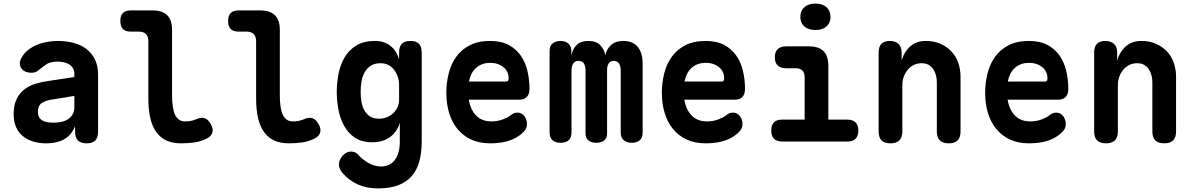

<svg xmlns="http://www.w3.org/2000/svg" viewBox="-20 -788 6640 1069"><path d="M394 -359V-376Q394 -394 386.5 -407.5Q379 -421 366 -429Q353 -437 336 -441Q319 -445 301 -445Q280 -445 262.5 -440.5Q245 -436 233 -426Q222 -419 213 -411.5Q204 -404 195.5 -397.5Q187 -391 178 -387Q169 -383 157 -383Q115 -383 98.5 -408.5Q82 -434 99 -465Q113 -491 135 -508.5Q157 -526 184 -537.5Q211 -549 241.5 -554.5Q272 -560 302 -560Q348 -560 388.5 -549.5Q429 -539 459.5 -516.5Q490 -494 508 -458.5Q526 -423 526 -372V-54Q526 -22 510.5 -6Q495 10 462.5 10Q430 10 414 -6Q398 -22 398 -55V-87Q392 -68 379 -50Q366 -32 346.5 -18.5Q327 -5 299.5 2.5Q272 10 236 10Q197 10 163.5 -0.5Q130 -11 106 -31Q82 -51 69 -81.5Q56 -112 56 -152Q56 -203 72.5 -236.5Q89 -270 116.5 -291Q144 -312 180 -322.5Q216 -333 255 -338ZM394 -254 271 -234Q235 -229 213 -214.5Q191 -200 191 -166Q191 -147 198 -135Q205 -123 217 -116.5Q229 -110 245 -107.5Q261 -105 280 -105Q302 -105 322.5 -109.5Q343 -114 359 -124.5Q375 -135 384.5 -151.5Q394 -168 394 -192Z M938 -256Q938 -181 956 -146.5Q974 -112 1009 -112Q1025 -112 1040.5 -114.5Q1056 -117 1072 -124Q1101 -137 1120.5 -129.5Q1140 -122 1153 -98Q1169 -71 1162.5 -50Q1156 -29 1132 -17Q1099 0 1063 5Q1027 10 987 10Q943 10 909.5 -4.5Q876 -19 852.5 -49.5Q829 -80 817.5 -127.5Q806 -175 806 -240V-558Q806 -585 792.5 -598.5Q779 -612 752 -612H709Q679 -612 664.5 -626.5Q650 -641 650 -671Q650 -701 664.5 -715.5Q679 -730 709 -730H830Q884 -730 911 -703Q938 -676 938 -622Z M1538 -256Q1538 -181 1556 -146.5Q1574 -112 1609 -112Q1625 -112 1640.5 -114.5Q1656 -117 1672 -124Q1701 -137 1720.5 -129.5Q1740 -122 1753 -98Q1769 -71 1762.5 -50Q1756 -29 1732 -17Q1699 0 1663 5Q1627 10 1587 10Q1543 10 1509.5 -4.5Q1476 -19 1452.5 -49.5Q1429 -80 1417.5 -127.5Q1406 -175 1406 -240V-558Q1406 -585 1392.5 -598.5Q1379 -612 1352 -612H1309Q1279 -612 1264.5 -626.5Q1250 -641 1250 -671Q1250 -701 1264.5 -715.5Q1279 -730 1309 -730H1430Q1484 -730 1511 -703Q1538 -676 1538 -622Z M2206 -105Q2199 -80 2185.5 -60Q2172 -40 2152.5 -25.5Q2133 -11 2108 -3.5Q2083 4 2053 4Q1993 4 1955 -22Q1917 -48 1895 -89Q1873 -130 1864 -179.5Q1855 -229 1855 -276Q1855 -325 1864.5 -375Q1874 -425 1897.5 -466.5Q1921 -508 1962.5 -534Q2004 -560 2069 -560Q2119 -560 2153.5 -533Q2188 -506 2202 -458V-494Q2202 -527 2216.5 -543.5Q2231 -560 2265 -560Q2299 -560 2313.5 -543.5Q2328 -527 2328 -494V0Q2328 64 2314 113Q2300 162 2270 195Q2240 228 2194 244.5Q2148 261 2084 261Q2021 261 1971.5 238.5Q1922 216 1886 174Q1877 163 1872 151.5Q1867 140 1867 127Q1867 115 1872.5 102.5Q1878 90 1887 79.5Q1896 69 1908 62.5Q1920 56 1935 56Q1945 56 1954.5 59.5Q1964 63 1972 71Q1983 84 1997.5 96Q2012 108 2028 117.5Q2044 127 2063 133Q2082 139 2102 139Q2123 139 2142.5 131Q2162 123 2176 105.5Q2190 88 2198 62Q2206 36 2206 0ZM2090 -127Q2114 -127 2134.5 -135.5Q2155 -144 2170 -158.5Q2185 -173 2193.5 -192Q2202 -211 2202 -232V-315Q2202 -338 2195 -359.5Q2188 -381 2175 -398.5Q2162 -416 2142.5 -426Q2123 -436 2099 -436Q2065 -436 2043.5 -421.5Q2022 -407 2009.5 -384Q1997 -361 1992.5 -333Q1988 -305 1988 -277Q1988 -250 1992 -223.5Q1996 -197 2008 -175Q2020 -153 2039.5 -140Q2059 -127 2090 -127Z M2860 -161Q2885 -161 2899.5 -141.5Q2914 -122 2914 -97Q2914 -83 2908 -71Q2902 -59 2885 -44Q2870 -31 2852 -21Q2834 -11 2812 -4Q2790 3 2764.5 6.5Q2739 10 2709 10Q2648 10 2602.5 -11.5Q2557 -33 2526.5 -70.5Q2496 -108 2480.5 -159.5Q2465 -211 2465 -271Q2465 -326 2478 -378.5Q2491 -431 2520 -471.5Q2549 -512 2595.5 -536Q2642 -560 2709 -560Q2770 -560 2811.5 -538Q2853 -516 2879 -479Q2905 -442 2916.5 -393.5Q2928 -345 2928 -293Q2928 -264 2913.5 -248.5Q2899 -233 2871 -233H2590Q2596 -200 2608 -177Q2620 -154 2636.5 -139.5Q2653 -125 2673 -118.5Q2693 -112 2715 -112Q2751 -112 2780.5 -123.5Q2810 -135 2823 -146Q2833 -154 2841.5 -157.5Q2850 -161 2860 -161ZM2591 -334H2799Q2805 -334 2808.5 -338Q2812 -342 2812 -354Q2812 -370 2805.5 -385Q2799 -400 2785.5 -412Q2772 -424 2753 -431Q2734 -438 2709 -438Q2684 -438 2664.5 -430.5Q2645 -423 2630 -409.5Q2615 -396 2605.5 -377Q2596 -358 2591 -334Z M3102 7Q3073 7 3056.5 -7Q3040 -21 3040 -50V-505Q3040 -533 3057.5 -546.5Q3075 -560 3100 -560Q3128 -560 3144.5 -545.5Q3161 -531 3161 -505V-481Q3170 -518 3192 -539Q3214 -560 3256 -560Q3300 -560 3322.5 -536Q3345 -512 3350 -481Q3357 -513 3381 -536.5Q3405 -560 3451 -560Q3478 -560 3498.5 -551Q3519 -542 3532 -525.5Q3545 -509 3551.5 -485.5Q3558 -462 3558 -433V-50Q3558 -21 3542 -7Q3526 7 3498 7Q3470 7 3453 -7Q3436 -21 3436 -51V-398Q3436 -418 3427 -433.5Q3418 -449 3397 -449Q3377 -449 3368.5 -434Q3360 -419 3360 -398V-45Q3360 -18 3343 -5.5Q3326 7 3300 7Q3274 7 3257 -5.5Q3240 -18 3240 -45V-398Q3240 -418 3231.5 -433.5Q3223 -449 3201 -449Q3181 -449 3171.5 -434Q3162 -419 3162 -398V-51Q3162 -21 3146 -7Q3130 7 3102 7Z M4060 -161Q4085 -161 4099.5 -141.5Q4114 -122 4114 -97Q4114 -83 4108 -71Q4102 -59 4085 -44Q4070 -31 4052 -21Q4034 -11 4012 -4Q3990 3 3964.5 6.5Q3939 10 3909 10Q3848 10 3802.5 -11.5Q3757 -33 3726.5 -70.5Q3696 -108 3680.5 -159.5Q3665 -211 3665 -271Q3665 -326 3678 -378.5Q3691 -431 3720 -471.5Q3749 -512 3795.5 -536Q3842 -560 3909 -560Q3970 -560 4011.5 -538Q4053 -516 4079 -479Q4105 -442 4116.5 -393.5Q4128 -345 4128 -293Q4128 -264 4113.5 -248.5Q4099 -233 4071 -233H3790Q3796 -200 3808 -177Q3820 -154 3836.5 -139.5Q3853 -125 3873 -118.5Q3893 -112 3915 -112Q3951 -112 3980.5 -123.5Q4010 -135 4023 -146Q4033 -154 4041.5 -157.5Q4050 -161 4060 -161ZM3791 -334H3999Q4005 -334 4008.5 -338Q4012 -342 4012 -354Q4012 -370 4005.5 -385Q3999 -400 3985.5 -412Q3972 -424 3953 -431Q3934 -438 3909 -438Q3884 -438 3864.5 -430.5Q3845 -423 3830 -409.5Q3815 -396 3805.5 -377Q3796 -358 3791 -334Z M4699 -122Q4728 -122 4743.5 -106.5Q4759 -91 4759 -61Q4759 -31 4743.5 -15.5Q4728 0 4698 0H4335Q4305 0 4289.5 -15.5Q4274 -31 4274 -61Q4274 -91 4289 -106.5Q4304 -122 4334 -122H4460V-357Q4460 -383 4447.5 -395.5Q4435 -408 4410 -408H4357Q4326 -408 4310 -423.5Q4294 -439 4294 -469Q4294 -499 4310 -514.5Q4326 -530 4357 -530H4484Q4539 -530 4565.5 -503Q4592 -476 4592 -422V-122ZM4520 -621Q4481 -621 4458.5 -640.5Q4436 -660 4436 -694Q4436 -728 4458.5 -748Q4481 -768 4520 -768Q4559 -768 4581.5 -748Q4604 -728 4604 -694Q4604 -660 4581.5 -640.5Q4559 -621 4520 -621Z M5004 -315V-56Q5004 -23 4987.5 -6.5Q4971 10 4938 10Q4904 10 4888 -6.5Q4872 -23 4872 -56V-495Q4872 -528 4887.5 -544Q4903 -560 4934 -560Q4964 -560 4982 -544Q5000 -528 5000 -495V-452Q5016 -503 5050 -531.5Q5084 -560 5134 -560Q5180 -560 5215.5 -544.5Q5251 -529 5276.5 -502.5Q5302 -476 5315 -439Q5328 -402 5328 -359V-56Q5328 -23 5312 -6.5Q5296 10 5262 10Q5229 10 5212.5 -6.5Q5196 -23 5196 -56V-331Q5196 -350 5191 -369Q5186 -388 5176 -403Q5166 -418 5150 -427Q5134 -436 5111 -436Q5087 -436 5067 -426Q5047 -416 5033 -398.5Q5019 -381 5011.5 -359.5Q5004 -338 5004 -315Z M5860 -161Q5885 -161 5899.5 -141.5Q5914 -122 5914 -97Q5914 -83 5908 -71Q5902 -59 5885 -44Q5870 -31 5852 -21Q5834 -11 5812 -4Q5790 3 5764.5 6.5Q5739 10 5709 10Q5648 10 5602.5 -11.5Q5557 -33 5526.5 -70.5Q5496 -108 5480.5 -159.5Q5465 -211 5465 -271Q5465 -326 5478 -378.5Q5491 -431 5520 -471.5Q5549 -512 5595.5 -536Q5642 -560 5709 -560Q5770 -560 5811.5 -538Q5853 -516 5879 -479Q5905 -442 5916.5 -393.5Q5928 -345 5928 -293Q5928 -264 5913.5 -248.5Q5899 -233 5871 -233H5590Q5596 -200 5608 -177Q5620 -154 5636.5 -139.5Q5653 -125 5673 -118.5Q5693 -112 5715 -112Q5751 -112 5780.5 -123.5Q5810 -135 5823 -146Q5833 -154 5841.5 -157.5Q5850 -161 5860 -161ZM5591 -334H5799Q5805 -334 5808.5 -338Q5812 -342 5812 -354Q5812 -370 5805.5 -385Q5799 -400 5785.5 -412Q5772 -424 5753 -431Q5734 -438 5709 -438Q5684 -438 5664.5 -430.5Q5645 -423 5630 -409.5Q5615 -396 5605.5 -377Q5596 -358 5591 -334Z M6204 -315V-56Q6204 -23 6187.5 -6.5Q6171 10 6138 10Q6104 10 6088 -6.5Q6072 -23 6072 -56V-495Q6072 -528 6087.5 -544Q6103 -560 6134 -560Q6164 -560 6182 -544Q6200 -528 6200 -495V-452Q6216 -503 6250 -531.5Q6284 -560 6334 -560Q6380 -560 6415.5 -544.5Q6451 -529 6476.5 -502.5Q6502 -476 6515 -439Q6528 -402 6528 -359V-56Q6528 -23 6512 -6.5Q6496 10 6462 10Q6429 10 6412.5 -6.5Q6396 -23 6396 -56V-331Q6396 -350 6391 -369Q6386 -388 6376 -403Q6366 -418 6350 -427Q6334 -436 6311 -436Q6287 -436 6267 -426Q6247 -416 6233 -398.5Q6219 -381 6211.5 -359.5Q6204 -338 6204 -315Z"/></svg>

Font: Maple Mono Normal NL
Style: Bold
Weight: 700
Monospace: yes
Designer: subframe7536
Version: Version 7.000